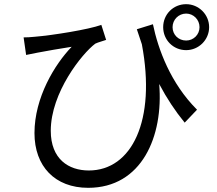

<svg xmlns="http://www.w3.org/2000/svg" viewBox="-20 -838 1040 919"><path d="M635 -698C643 -673 651 -649 659 -626C728 -261 611 -22 405 -22C309 -22 223 -76 223 -212C223 -395 373 -582 436 -629C450 -636 475 -642 488 -647L465 -719C406 -697 232 -669 146 -662C128 -660 108 -659 93 -659L105 -575C125 -579 143 -583 160 -586C199 -594 273 -606 323 -614C242 -530 145 -371 145 -201C145 -42 243 61 402 61C659 61 763 -186 742 -436C779 -366 819 -306 864 -251L923 -313C796 -440 737 -602 712 -722ZM871 -644C834 -644 806 -672 806 -708C806 -744 835 -773 871 -773C906 -773 935 -744 935 -708C935 -672 906 -644 871 -644ZM871 -818C809 -818 761 -769 761 -708C761 -647 809 -598 871 -598C931 -598 981 -647 981 -708C981 -769 931 -818 871 -818Z"/></svg>

Font: Source Han Sans KR Regular
Style: Regular
Weight: 400
Designer: Ryoko NISHIZUKA (kana & ideographs); Paul D. Hunt (Latin, Greek & Cyrillic); Wenlong ZHANG (bopomofo); Sandoll Communica
Foundry: Adobe Systems Incorporated
Version: Version 1.004;PS 1.004;hotconv 1.0.82;makeotf.lib2.5.63406